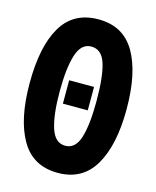

<svg xmlns="http://www.w3.org/2000/svg" viewBox="-111 -803 722 887"><g transform="rotate(15 250.0 -359.0)"><path d="M191 -307V-419H310V-307ZM250 8Q368 8 425 -89.5Q482 -187 482 -358Q482 -532 425.5 -629Q369 -726 250 -726Q131 -726 74.5 -630.5Q18 -535 18 -359Q18 -187 74.5 -89.5Q131 8 250 8ZM251 -122Q202 -122 182 -184.5Q162 -247 162 -358Q162 -470 182 -533Q202 -596 250 -596Q300 -596 319 -536.5Q338 -477 338 -358Q338 -246 319 -184Q300 -122 251 -122Z"/></g></svg>

Font: Noto Sans Mono Condensed Extra
Style: Regular
Weight: 800
Width: 3
Designer: Monotype Design Team
Foundry: Monotype Imaging Inc.
Version: Version 1.900